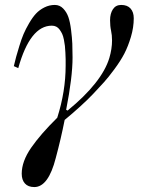

<svg xmlns="http://www.w3.org/2000/svg" viewBox="-20 -476 574 778"><path d="M36 -208Q41 -230 45.5 -246Q50 -262 58.5 -290Q67 -318 75.5 -338Q84 -358 98 -382Q112 -406 126 -421Q140 -436 160 -446Q180 -456 202 -456Q222 -456 236 -441.5Q250 -427 257 -407Q264 -387 268 -354.5Q272 -322 273 -299Q274 -276 274 -243Q274 -163 248 -31L254 -28Q393 -142 423 -241Q434 -278 434 -312Q434 -334 430 -352Q426 -370 426 -394Q426 -421 437.5 -438.5Q449 -456 471 -456Q496 -456 509 -441.5Q522 -427 522 -402Q522 -365 510.5 -326.5Q499 -288 484 -259Q469 -230 443.5 -195.5Q418 -161 401 -142.5Q384 -124 357 -95Q312 -48 242 10Q227 86 206 164Q176 282 119 282Q94 282 81 267.5Q68 253 68 228Q68 178 106 123Q144 68 212 1Q246 -106 246 -210Q246 -227 246 -236Q246 -245 245 -262.5Q244 -280 243 -290Q242 -300 239 -315Q236 -330 232 -338.5Q228 -347 222 -355.5Q216 -364 208 -368Q200 -372 190 -372Q102 -372 54 -200Z"/></svg>

Font: Old Standard TT
Style: Italic
Weight: 400
Italic angle: -15.2°
Designer: Alexey Kryukov <alexios@thessalonica.org.ru>
Version: Version 2.2